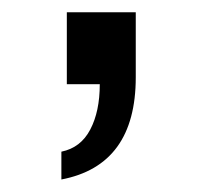

<svg xmlns="http://www.w3.org/2000/svg" viewBox="-20 -136 328 310"><path d="M79.1 153.8V108.9Q110.4 102.5 125.7 73.2Q141.1 43.9 141.1 0H87.9V-116.2H199.2V-11.2Q199.2 130.9 79.1 153.8Z"/></svg>

Font: Archivo Medium
Style: Regular
Weight: 500
Designer: Hector Gatti
Foundry: Omnibus-Type
Version: Version 2.001